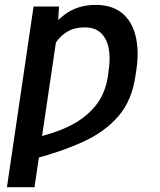

<svg xmlns="http://www.w3.org/2000/svg" viewBox="-20 -573 662 796"><path d="M218.8 -444.3 123 203.1H8.8L119.1 -545.9H224.6ZM177.7 -323.7 121.6 -291Q141.6 -370.6 175.5 -429.2Q209.5 -487.8 259.3 -520.3Q309.1 -552.7 376.5 -552.7Q444.3 -552.7 485.6 -519Q526.9 -485.4 542 -424.6Q557.1 -363.8 545.4 -283.2L541.5 -258.8Q527.3 -156.7 470.7 -91.1Q414.1 -25.4 320.8 16.6Q227.5 58.6 102.1 90.8L112.3 0.5Q194.8 -16.1 262 -47.6Q329.1 -79.1 372.8 -130.6Q416.5 -182.1 427.7 -258.8L430.7 -283.2Q438 -331.1 430.9 -371.1Q423.8 -411.1 399.4 -435.3Q375 -459.5 330.1 -459.5Q288.6 -459.5 258.5 -441.4Q228.5 -423.3 209 -392.6Q189.5 -361.8 177.7 -323.7Z"/></svg>

Font: Inter 28pt Medium
Style: Italic
Weight: 500
Italic angle: -9.3988°
Designer: Rasmus Andersson
Foundry: rsms
Version: Version 4.001;git-66647c0bb